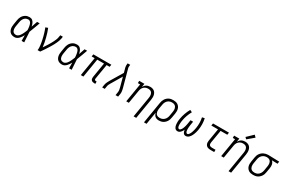

<svg xmlns="http://www.w3.org/2000/svg" viewBox="170 -2386 6263 4204"><g transform="rotate(30 3301.5 -284.5)"><path d="M220 8Q191 8 163.5 1Q136 -6 115 -22.5Q94 -39 81 -63Q68 -87 62.5 -114Q57 -141 58 -170Q59 -199 64 -228L82 -338Q86 -363 93.5 -388Q101 -413 114.5 -436.5Q128 -460 147.5 -480Q167 -500 190.5 -513.5Q214 -527 239.5 -532.5Q265 -538 291 -538Q311 -538 330 -532Q349 -526 364 -514Q379 -502 389.5 -486.5Q400 -471 408 -453Q416 -435 421 -416.5Q426 -398 430 -379Q443 -417 456 -454.5Q469 -492 482 -530H547Q522 -462 497.5 -394Q473 -326 446 -259Q451 -194 454 -129.5Q457 -65 462 0H396Q396 -36 395.5 -72Q395 -108 394 -143Q380 -116 363.5 -90.5Q347 -65 325.5 -42.5Q304 -20 276.5 -6Q249 8 220 8ZM220 -50Q243 -50 265 -63.5Q287 -77 303 -95.5Q319 -114 331 -135.5Q343 -157 353.5 -179Q364 -201 373.5 -223.5Q383 -246 391 -268Q390 -290 388 -312Q386 -334 382.5 -355Q379 -376 373.5 -397Q368 -418 358 -436.5Q348 -455 330.5 -467.5Q313 -480 291 -480Q272 -480 253.5 -475Q235 -470 218.5 -459.5Q202 -449 189.5 -433.5Q177 -418 168 -400.5Q159 -383 154 -365Q149 -347 146 -328L127 -218Q124 -199 123 -179.5Q122 -160 124 -141.5Q126 -123 133 -105.5Q140 -88 152.5 -75Q165 -62 183 -56Q201 -50 220 -50Z M800 0Q806 -34 804 -68Q802 -102 797.5 -135.5Q793 -169 787 -201.5Q781 -234 773.5 -266Q766 -298 758 -330Q750 -362 740.5 -393Q731 -424 720.5 -455Q710 -486 697 -516L757 -538Q778 -487 794.5 -434.5Q811 -382 824.5 -328Q838 -274 849 -219.5Q860 -165 866 -108Q886 -137 905.5 -166.5Q925 -196 943.5 -226Q962 -256 979.5 -286.5Q997 -317 1012.5 -348.5Q1028 -380 1041 -412Q1054 -444 1059 -477L1068 -530H1133L1125 -477Q1119 -445 1107 -413.5Q1095 -382 1081 -351Q1067 -320 1050.5 -290Q1034 -260 1016.5 -230.5Q999 -201 980.5 -172Q962 -143 943 -114Q924 -85 904.5 -56.5Q885 -28 865 0Z M1420 8Q1391 8 1363.5 1Q1336 -6 1315 -22.5Q1294 -39 1281 -63Q1268 -87 1262.5 -114Q1257 -141 1258 -170Q1259 -199 1264 -228L1282 -338Q1286 -363 1293.5 -388Q1301 -413 1314.5 -436.5Q1328 -460 1347.5 -480Q1367 -500 1390.5 -513.5Q1414 -527 1439.5 -532.5Q1465 -538 1491 -538Q1511 -538 1530 -532Q1549 -526 1564 -514Q1579 -502 1589.5 -486.5Q1600 -471 1608 -453Q1616 -435 1621 -416.5Q1626 -398 1630 -379Q1643 -417 1656 -454.5Q1669 -492 1682 -530H1747Q1722 -462 1697.5 -394Q1673 -326 1646 -259Q1651 -194 1654 -129.5Q1657 -65 1662 0H1596Q1596 -36 1595.5 -72Q1595 -108 1594 -143Q1580 -116 1563.5 -90.5Q1547 -65 1525.5 -42.5Q1504 -20 1476.5 -6Q1449 8 1420 8ZM1420 -50Q1443 -50 1465 -63.5Q1487 -77 1503 -95.5Q1519 -114 1531 -135.5Q1543 -157 1553.5 -179Q1564 -201 1573.5 -223.5Q1583 -246 1591 -268Q1590 -290 1588 -312Q1586 -334 1582.5 -355Q1579 -376 1573.5 -397Q1568 -418 1558 -436.5Q1548 -455 1530.5 -467.5Q1513 -480 1491 -480Q1472 -480 1453.5 -475Q1435 -470 1418.5 -459.5Q1402 -449 1389.5 -433.5Q1377 -418 1368 -400.5Q1359 -383 1354 -365Q1349 -347 1346 -328L1327 -218Q1324 -199 1323 -179.5Q1322 -160 1324 -141.5Q1326 -123 1333 -105.5Q1340 -88 1352.5 -75Q1365 -62 1383 -56Q1401 -50 1420 -50Z M2239 8Q2217 8 2197 2.5Q2177 -3 2163 -17.5Q2149 -32 2145.5 -53Q2142 -74 2145 -96L2207 -472H2036L1958 0H1893L1971 -472H1895L1904 -530H2359L2349 -472H2273L2210 -96Q2209 -86 2210 -77Q2211 -68 2216.5 -61.5Q2222 -55 2230.5 -52.5Q2239 -50 2248 -50H2264V8Z M2433 0 2445 -74Q2448 -92 2454.5 -110.5Q2461 -129 2469.5 -146.5Q2478 -164 2487.5 -181.5Q2497 -199 2507 -216L2686 -513L2653 -634Q2648 -656 2648 -680Q2648 -704 2652 -728L2653 -735H2718L2717 -728Q2714 -708 2712.5 -688Q2711 -668 2716 -649L2834 -216Q2838 -199 2842 -181.5Q2846 -164 2848.5 -146.5Q2851 -129 2851.5 -110.5Q2852 -92 2849 -74L2836 0H2771L2783 -74Q2789 -106 2784.5 -138Q2780 -170 2771 -201L2708 -433L2562 -186Q2561 -184 2560 -182.5Q2559 -181 2558 -179L2557 -178Q2556 -176 2554.5 -173.5Q2553 -171 2551 -169V-168Q2537 -145 2525.5 -121.5Q2514 -98 2510 -74L2498 0Z M3346 205 3432 -312Q3435 -332 3436 -352.5Q3437 -373 3433.5 -392Q3430 -411 3421 -428.5Q3412 -446 3397 -458Q3382 -470 3362.5 -475Q3343 -480 3323 -480Q3323 -480 3323 -480Q3323 -480 3323 -480Q3303 -480 3284 -476.5Q3265 -473 3247 -463.5Q3229 -454 3214 -440Q3199 -426 3188.5 -409Q3178 -392 3172 -373Q3166 -354 3163 -335L3107 0H3042L3120 -472H3063V-530H3195L3181 -444Q3193 -466 3210 -484.5Q3227 -503 3248.5 -515.5Q3270 -528 3293.5 -533Q3317 -538 3341 -538Q3369 -538 3396 -530.5Q3423 -523 3444 -506.5Q3465 -490 3478 -466Q3491 -442 3496.5 -415Q3502 -388 3501 -359.5Q3500 -331 3496 -302L3412 205Z M3608 205 3698 -338Q3702 -365 3711 -391Q3720 -417 3735 -441Q3750 -465 3771.5 -484.5Q3793 -504 3818.5 -516.5Q3844 -529 3871.5 -533.5Q3899 -538 3925 -538Q3955 -538 3984 -532Q4013 -526 4037 -510.5Q4061 -495 4077.5 -471.5Q4094 -448 4101.5 -420.5Q4109 -393 4109 -362.5Q4109 -332 4104 -302L4085 -192Q4081 -166 4073 -140.5Q4065 -115 4050.5 -91.5Q4036 -68 4015.5 -48Q3995 -28 3971 -15.5Q3947 -3 3920.5 2.5Q3894 8 3868 8Q3841 8 3816 1Q3791 -6 3772 -22Q3753 -38 3741.5 -60.5Q3730 -83 3725 -108L3673 205ZM3853 -50Q3874 -50 3894 -54Q3914 -58 3932.5 -67.5Q3951 -77 3967 -92Q3983 -107 3994.5 -125Q4006 -143 4012 -162.5Q4018 -182 4022 -202L4040 -312Q4043 -332 4044 -353Q4045 -374 4040.5 -393.5Q4036 -413 4026 -430Q4016 -447 4000.5 -458.5Q3985 -470 3965 -475Q3945 -480 3924 -480Q3905 -480 3885 -476Q3865 -472 3846.5 -462Q3828 -452 3813 -437Q3798 -422 3787.5 -404Q3777 -386 3771 -367Q3765 -348 3762 -329L3744 -225Q3741 -204 3740 -183Q3739 -162 3742.5 -142Q3746 -122 3754.5 -104Q3763 -86 3778 -73.5Q3793 -61 3812.5 -55.5Q3832 -50 3853 -50Z M4338 8Q4319 8 4301.5 -0.5Q4284 -9 4272.5 -24Q4261 -39 4254.5 -57Q4248 -75 4245 -94.5Q4242 -114 4241 -133.5Q4240 -153 4240.5 -173.5Q4241 -194 4243 -214Q4245 -234 4249 -254Q4255 -290 4264.5 -327Q4274 -364 4287 -400Q4300 -436 4315.5 -470.5Q4331 -505 4350 -538L4406 -510Q4389 -479 4374.5 -447Q4360 -415 4348 -381.5Q4336 -348 4327 -313.5Q4318 -279 4313 -245Q4311 -234 4309.5 -223Q4308 -212 4307 -201Q4306 -190 4305 -179Q4304 -168 4304 -156.5Q4304 -145 4304.5 -134.5Q4305 -124 4306 -113Q4307 -102 4309.5 -92Q4312 -82 4317 -72.5Q4322 -63 4330.5 -56.5Q4339 -50 4350 -50Q4365 -50 4378 -61.5Q4391 -73 4399.5 -86.5Q4408 -100 4414.5 -115Q4421 -130 4426 -144.5Q4431 -159 4435.5 -174Q4440 -189 4443.5 -204Q4447 -219 4449.5 -234.5Q4452 -250 4455 -265L4468 -345H4533L4520 -265Q4518 -253 4516.5 -241Q4515 -229 4513.5 -217Q4512 -205 4511 -192.5Q4510 -180 4509.5 -168Q4509 -156 4509 -144.5Q4509 -133 4510.5 -121Q4512 -109 4514 -97.5Q4516 -86 4520.5 -75.5Q4525 -65 4533.5 -57.5Q4542 -50 4554 -50Q4570 -50 4582 -61.5Q4594 -73 4602.5 -86.5Q4611 -100 4617.5 -114.5Q4624 -129 4629 -143.5Q4634 -158 4638.5 -173Q4643 -188 4646.5 -202.5Q4650 -217 4653 -232Q4656 -247 4659 -262Q4670 -329 4668.5 -395Q4667 -461 4653 -526L4716 -538Q4731 -468 4733 -397.5Q4735 -327 4723 -254Q4719 -234 4714.5 -213.5Q4710 -193 4704 -173Q4698 -153 4690.5 -133Q4683 -113 4673.5 -94Q4664 -75 4651.5 -57Q4639 -39 4623 -24Q4607 -9 4586.5 -0.5Q4566 8 4546 8Q4532 8 4519.5 4Q4507 0 4498 -8.5Q4489 -17 4482.5 -28Q4476 -39 4471.5 -51Q4467 -63 4464.5 -76Q4462 -89 4461 -102Q4455 -89 4448 -76Q4441 -63 4432.5 -51Q4424 -39 4414 -28Q4404 -17 4392 -8.5Q4380 0 4366 4Q4352 8 4338 8Z M5171 0Q5149 0 5128.5 -3.5Q5108 -7 5090 -16.5Q5072 -26 5059.5 -41.5Q5047 -57 5040.5 -76.5Q5034 -96 5034 -117Q5034 -138 5037 -159L5089 -472H4920L4930 -530H5333L5324 -472H5155L5101 -150Q5098 -132 5099.5 -114.5Q5101 -97 5110.5 -83.5Q5120 -70 5136.5 -64Q5153 -58 5171 -58H5265V0Z M5746 205 5832 -312Q5835 -332 5836 -352.5Q5837 -373 5833.5 -392Q5830 -411 5821 -428.5Q5812 -446 5797 -458Q5782 -470 5762.5 -475Q5743 -480 5723 -480Q5723 -480 5723 -480Q5723 -480 5723 -480Q5703 -480 5684 -476.5Q5665 -473 5647 -463.5Q5629 -454 5614 -440Q5599 -426 5588.5 -409Q5578 -392 5572 -373Q5566 -354 5563 -335L5507 0H5442L5520 -472H5463V-530H5595L5581 -444Q5593 -466 5610 -484.5Q5627 -503 5648.5 -515.5Q5670 -528 5693.5 -533Q5717 -538 5741 -538Q5769 -538 5796 -530.5Q5823 -523 5844 -506.5Q5865 -490 5878 -466Q5891 -442 5896.5 -415Q5902 -388 5901 -359.5Q5900 -331 5896 -302L5812 205ZM5732 -591 5693 -629 5844 -774 5892 -726Z M6250 8Q6220 8 6191 2Q6162 -4 6138 -19.5Q6114 -35 6097.5 -58.5Q6081 -82 6073.5 -109.5Q6066 -137 6066.5 -167.5Q6067 -198 6072 -228L6090 -338Q6094 -364 6103 -390Q6112 -416 6128 -439.5Q6144 -463 6165.5 -482Q6187 -501 6212 -513Q6237 -525 6264 -531.5Q6291 -538 6317 -538Q6321 -538 6325 -538Q6329 -538 6333 -538L6603 -530L6594 -472L6449 -476Q6466 -462 6478 -442Q6490 -422 6495.5 -399Q6501 -376 6500.5 -351.5Q6500 -327 6496 -302L6477 -192Q6473 -165 6464.5 -139Q6456 -113 6440.5 -89Q6425 -65 6403.5 -45.5Q6382 -26 6356.5 -13.5Q6331 -1 6304 3.5Q6277 8 6250 8ZM6251 -50Q6271 -50 6291 -54Q6311 -58 6329 -68Q6347 -78 6362 -93Q6377 -108 6387.5 -126Q6398 -144 6404 -163Q6410 -182 6414 -202L6432 -312Q6435 -331 6436 -350.5Q6437 -370 6434 -388.5Q6431 -407 6423 -424Q6415 -441 6402 -453.5Q6389 -466 6371 -472.5Q6353 -479 6334 -480H6323Q6321 -480 6318.5 -480Q6316 -480 6313 -480Q6294 -480 6274.5 -474.5Q6255 -469 6237.5 -459.5Q6220 -450 6205 -435Q6190 -420 6179.5 -402.5Q6169 -385 6163 -366.5Q6157 -348 6154 -328L6135 -218Q6132 -198 6131.5 -177Q6131 -156 6135 -136.5Q6139 -117 6149 -100Q6159 -83 6175 -71.5Q6191 -60 6210.5 -55Q6230 -50 6251 -50Z"/></g></svg>

Font: Iosevka Curly Slab LtExObl
Style: Regular
Weight: 300
Width: 7
Italic angle: -9°
Monospace: yes
Designer: Belleve Invis
Foundry: Belleve Invis
Version: Version 11.1.0; ttfautohint (v1.8.3)